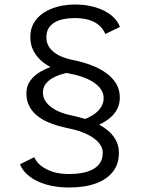

<svg xmlns="http://www.w3.org/2000/svg" viewBox="-20 -726 690 855"><path d="M287.5 109Q231.5 109 186.2 95.8Q141 82.5 110.8 59Q80.5 35.5 69 5.5L132.5 -26Q141.5 -5 162.2 11.8Q183 28.5 214.5 38.8Q246 49 287.5 49Q318.5 49 345.8 44Q373 39 393.5 28Q414 17 425.8 -1.2Q437.5 -19.5 437.5 -45.5Q437.5 -63.5 428.5 -78.2Q419.5 -93 404.5 -105.2Q389.5 -117.5 370.5 -126.8Q351.5 -136 331 -142.8Q310.5 -149.5 291.5 -153Q267 -158 240.2 -165.5Q213.5 -173 188.2 -184.5Q163 -196 142.5 -213.2Q122 -230.5 109.8 -254.5Q97.5 -278.5 97.5 -310.5Q97.5 -343.5 115.2 -367.2Q133 -391 161.2 -407.2Q189.5 -423.5 222.5 -433.5Q255.5 -443.5 286.5 -448L343 -405.5Q339 -406.5 335.2 -406.5Q331.5 -406.5 325.5 -406.5Q310 -406.5 290 -403.5Q270 -400.5 249 -393.8Q228 -387 210.5 -376.2Q193 -365.5 182 -350.2Q171 -335 171 -314.5Q171 -292.5 182.8 -275Q194.5 -257.5 213.8 -244.8Q233 -232 255.8 -223.8Q278.5 -215.5 300.5 -211.5Q319.5 -207.5 346 -200.2Q372.5 -193 401 -180.8Q429.5 -168.5 454.2 -149.8Q479 -131 494.2 -105.2Q509.5 -79.5 509.5 -45Q509.5 -11 497.5 14.5Q485.5 40 464.2 58.2Q443 76.5 415 87.8Q387 99 354.5 104Q322 109 287.5 109ZM359.5 -150 294.5 -179.5Q313 -181.5 333 -187.2Q353 -193 372.5 -202Q392 -211 407.5 -223.8Q423 -236.5 432.2 -252.8Q441.5 -269 441.5 -288Q441.5 -308 432 -324Q422.5 -340 406.8 -352.2Q391 -364.5 371.5 -373.5Q352 -382.5 331 -388.5Q310 -394.5 291 -398Q272 -401 248.5 -408.8Q225 -416.5 201.5 -429.2Q178 -442 158.5 -460.5Q139 -479 127 -504Q115 -529 115 -561.5Q115 -592 126.5 -615.8Q138 -639.5 157.8 -656.5Q177.5 -673.5 203 -684.5Q228.5 -695.5 257 -700.8Q285.5 -706 313.5 -706Q364.5 -706 406 -693.2Q447.5 -680.5 475.5 -658Q503.5 -635.5 514 -606L449 -574.5Q439 -598.5 420.2 -614.2Q401.5 -630 374.5 -637.8Q347.5 -645.5 312.5 -645.5Q289 -645.5 266.5 -641.5Q244 -637.5 226 -627.8Q208 -618 197.2 -601.5Q186.5 -585 186.5 -559.5Q186.5 -537 196.8 -520Q207 -503 224 -490.8Q241 -478.5 261.5 -471Q282 -463.5 301.5 -459.5Q320 -456 347 -448.8Q374 -441.5 402.8 -429Q431.5 -416.5 456.8 -397.8Q482 -379 497.8 -352.8Q513.5 -326.5 513.5 -291.5Q513.5 -263 502 -240.8Q490.5 -218.5 472 -202.8Q453.5 -187 432.5 -176.2Q411.5 -165.5 392 -159Q372.5 -152.5 359.5 -150Z"/></svg>

Font: Trispace Thin Light
Style: Regular
Weight: 300
Version: Version 1.210